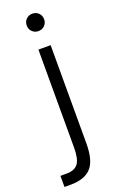

<svg xmlns="http://www.w3.org/2000/svg" viewBox="-187 -728 611 974"><g transform="rotate(-20 118.5 -241.0)"><path d="M-19 140H15Q57 140 76 115.5Q95 91 95 30V-500H161V30Q161 123 125.5 161.5Q90 200 15 200H-19ZM128 -588Q108 -588 94.5 -601.5Q81 -615 81 -635Q81 -655 94.5 -668.5Q108 -682 128 -682Q148 -682 161.5 -668.5Q175 -655 175 -635Q175 -615 161.5 -601.5Q148 -588 128 -588Z"/></g></svg>

Font: PT Root UI Web
Style: Regular
Weight: 400
Designer: Vitaly Kuzmin
Foundry: ParaType Ltd.
Version: Version 1.000W